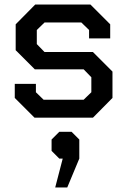

<svg xmlns="http://www.w3.org/2000/svg" viewBox="-20 -518 560 845"><path d="M45 -87V-149H138V-112L172 -79H348L382 -112V-178L348 -213H133L49 -297V-411L135 -498H378L465 -411V-349H372V-386L338 -419H176L142 -386V-324L176 -289H389L475 -203V-87L389 0H132ZM256 180H241L207 146V96L241 62H295L329 96V180L276 307H223Z"/></svg>

Font: Chakra Petch Medium
Style: Regular
Weight: 500
Designer: Katatrad Aksorn Co.,Ltd.
Foundry: Cadson Demak Co.,Ltd.
Version: Version 1.000; ttfautohint (v1.6)